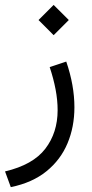

<svg xmlns="http://www.w3.org/2000/svg" viewBox="-20 -500 375 781"><path d="M198.2 -480 259.8 -418.5 198.2 -356.9 136.7 -418.5ZM23.9 261.2 0.5 197.3Q114.3 170.4 164.3 105Q214.4 39.6 214.4 -51.8Q214.4 -92.3 206.1 -136.2Q197.8 -180.2 182.1 -227.1L249.5 -249.5Q282.7 -152.8 282.7 -63.5Q282.7 16.1 254.6 83Q226.6 149.9 169.2 196.5Q111.8 243.2 23.9 261.2Z"/></svg>

Font: Vazirmatn FD NL Light
Style: Regular
Weight: 300
Designer: Saber Rastikerdar
Foundry: Saber Rastikerdar
Version: Version 33.003